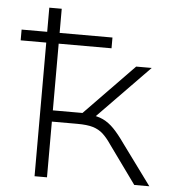

<svg xmlns="http://www.w3.org/2000/svg" viewBox="-51 -752 724 800"><g transform="rotate(5 311.0 -352.5)"><path d="M123 0V-559H16V-604H123V-705H175V-604H396V-559H175V-280H299L505 -492H570L343 -259L326 -276Q362 -273 386 -261.5Q410 -250 431.5 -228Q453 -206 479 -169L603 0H540L426 -158Q407 -186 389.5 -202Q372 -218 347.5 -225.5Q323 -233 281 -233H175V0Z"/></g></svg>

Font: Nunito Sans 7pt SemiExpanded ExtraLight
Style: Regular
Weight: 250
Width: 6
Designer: Vernon Adams
Foundry: Vernon Adams
Version: Version 3.101;gftools[0.9.27]